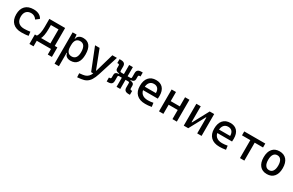

<svg xmlns="http://www.w3.org/2000/svg" viewBox="214 -2115 6017 3937"><g transform="rotate(30 3222.5 -146.0)"><path d="M342.8 9.8Q210.4 9.8 138.4 -59.8Q66.4 -129.4 66.4 -259.8Q66.4 -386.7 134.5 -457Q202.6 -527.3 329.1 -527.3Q404.8 -527.3 458.7 -499.3Q512.7 -471.2 535.6 -419.9L456.1 -359.9Q434.1 -395.5 399.9 -415Q365.7 -434.6 325.2 -434.6Q252 -434.6 211.4 -390.4Q170.9 -346.2 170.9 -264.6Q170.9 -176.3 218.5 -129.6Q266.1 -83 354.5 -83Q390.6 -83 426.8 -86.4Q462.9 -89.8 497.1 -95.7L508.8 -4.9Q468.8 3.9 426 6.8Q383.3 9.8 342.8 9.8Z M741.2 -70.8 648.4 -83Q677.2 -125 689.9 -185.8Q702.6 -246.6 702.6 -329.1V-517.6H793V-332.5Q793 -248 781.2 -183.1Q769.5 -118.2 741.2 -70.8ZM605.5 131.8V-63.5H703.1V131.8ZM1040 131.8V-63.5H1137.7V131.8ZM972.7 0V-517.6H1076.2V0ZM752.4 -424.8V-517.6H1035.6V-424.8ZM1137.7 -92.8V0H605.5V-92.8Z M1253.9 224.6V-517.6H1347.7L1357.4 -408.2V224.6ZM1504.4 9.8Q1444.8 9.8 1408.4 -17.6Q1372.1 -44.9 1367.2 -93.8H1322.3L1357.4 -241.2Q1357.4 -161.1 1388.9 -119.6Q1420.4 -78.1 1481.4 -78.1Q1543.9 -78.1 1576.2 -122.6Q1608.4 -167 1608.4 -253.9Q1608.4 -345.7 1576.2 -392.6Q1543.9 -439.5 1481.4 -439.5Q1420.4 -439.5 1388.9 -397.9Q1357.4 -356.4 1357.4 -276.4L1322.3 -423.8H1362.3Q1369.1 -472.7 1406.5 -500Q1443.8 -527.3 1504.4 -527.3Q1606.4 -527.3 1658.7 -458Q1710.9 -388.7 1710.9 -253.9Q1710.9 -124 1658.7 -57.1Q1606.4 9.8 1504.4 9.8Z M1794.4 234.4 1789.6 141.6 1870.6 131.8Q1921.9 125.5 1958.3 104Q1994.6 82.5 2020.5 40.3Q2046.4 -2 2065.9 -70.3L2194.8 -517.6H2302.2L2152.8 -45.9Q2123.5 46.9 2087.2 103.5Q2050.8 160.2 2001.2 188.5Q1951.7 216.8 1882.3 224.6ZM1990.7 0 1784.7 -517.6H1892.1L2061 -78.1H2076.7V0Z M2737.3 -261.7V-301.3Q2763.7 -301.3 2767.8 -310.1Q2772 -318.8 2772 -345.7V-428.7Q2772 -478 2798.8 -500.2Q2825.7 -522.5 2876 -522.5H2911.6V-429.7H2890.6Q2879.9 -429.7 2870.8 -423.1Q2861.8 -416.5 2861.8 -400.9V-335.4Q2861.8 -304.2 2841.3 -286.6Q2820.8 -269 2791 -266.6ZM2361.8 4.9V-87.9H2382.8Q2394 -87.9 2402.8 -94.7Q2411.6 -101.6 2411.6 -116.7V-182.1Q2411.6 -213.9 2432.1 -231.2Q2452.6 -248.5 2482.4 -251L2536.1 -255.9V-216.3Q2509.8 -216.3 2505.6 -207.5Q2501.5 -198.7 2501.5 -171.9V-88.9Q2501.5 -39.6 2474.9 -17.3Q2448.2 4.9 2397.5 4.9ZM2501 -216.3V-301.3H2600.1V-216.3ZM2536.1 -261.7 2482.4 -266.6Q2452.6 -269 2432.1 -286.6Q2411.6 -304.2 2411.6 -335.4V-400.9Q2411.6 -416.5 2402.8 -423.1Q2394 -429.7 2382.8 -429.7H2361.8V-522.5H2397.5Q2448.2 -522.5 2474.9 -500.2Q2501.5 -478 2501.5 -428.7V-345.7Q2501.5 -318.8 2505.6 -310.1Q2509.8 -301.3 2536.1 -301.3ZM2592.3 0V-517.6H2680.2V0ZM2876 4.9Q2825.7 4.9 2798.8 -17.3Q2772 -39.6 2772 -88.9V-171.9Q2772 -198.7 2767.8 -207.5Q2763.7 -216.3 2737.3 -216.3V-255.9L2791 -251Q2820.8 -248.5 2841.3 -231.2Q2861.8 -213.9 2861.8 -182.1V-116.7Q2861.8 -101.6 2870.8 -94.7Q2879.9 -87.9 2890.6 -87.9H2911.6V4.9ZM2670.4 -216.3V-301.3H2772.5V-216.3Z M3272.5 9.8Q3140.1 9.8 3068.1 -59.8Q2996.1 -129.4 2996.1 -259.8Q2996.1 -386.7 3057.1 -457Q3118.2 -527.3 3229.5 -527.3Q3334.5 -527.3 3391.8 -463.9Q3449.2 -400.4 3449.2 -279.3Q3449.2 -243.7 3446.3 -212.9H3083V-292H3355.5Q3355.5 -361.8 3322.3 -399.2Q3289.1 -436.5 3230.5 -436.5Q3164.6 -436.5 3128.2 -391.6Q3091.8 -346.7 3091.8 -264.6Q3091.8 -174.8 3141.8 -127.9Q3191.9 -81.1 3284.2 -81.1Q3316.4 -81.1 3347.7 -84.7Q3378.9 -88.4 3411.1 -94.7L3423.8 -3.9Q3377.9 4.9 3339.8 7.3Q3301.8 9.8 3272.5 9.8Z M3916 0V-517.6H4019.5V0ZM3597.7 0V-517.6H3701.2V0ZM3627.9 -216.3V-301.3H4004.4V-216.3Z M4252 0V-141.6H4296.9L4499.5 -517.6H4533.7V-376H4492.2L4289.6 0ZM4183.6 0V-517.6H4287.1V0ZM4502 0V-517.6H4605.5V0Z M5030.3 9.8Q4897.9 9.8 4825.9 -59.8Q4753.9 -129.4 4753.9 -259.8Q4753.9 -386.7 4814.9 -457Q4876 -527.3 4987.3 -527.3Q5092.3 -527.3 5149.7 -463.9Q5207 -400.4 5207 -279.3Q5207 -243.7 5204.1 -212.9H4840.8V-292H5113.3Q5113.3 -361.8 5080.1 -399.2Q5046.9 -436.5 4988.3 -436.5Q4922.4 -436.5 4886 -391.6Q4849.6 -346.7 4849.6 -264.6Q4849.6 -174.8 4899.7 -127.9Q4949.7 -81.1 5042 -81.1Q5074.2 -81.1 5105.5 -84.7Q5136.7 -88.4 5168.9 -94.7L5181.6 -3.9Q5135.7 4.9 5097.7 7.3Q5059.6 9.8 5030.3 9.8Z M5514.6 0V-517.6H5618.2V0ZM5317.4 -424.8V-517.6H5815.4V-424.8Z M6152.3 9.8Q6044.9 9.8 5985.4 -60.5Q5925.8 -130.9 5925.8 -258.8Q5925.8 -387.2 5985.4 -457.3Q6044.9 -527.3 6152.3 -527.3Q6260.3 -527.3 6319.6 -457.3Q6378.9 -387.2 6378.9 -258.8Q6378.9 -130.9 6319.6 -60.5Q6260.3 9.8 6152.3 9.8ZM6152.3 -83Q6209.5 -83 6240.5 -128.9Q6271.5 -174.8 6271.5 -258.8Q6271.5 -343.3 6240.5 -388.9Q6209.5 -434.6 6152.3 -434.6Q6095.2 -434.6 6064.2 -388.9Q6033.2 -343.3 6033.2 -258.8Q6033.2 -174.8 6064.2 -128.9Q6095.2 -83 6152.3 -83Z"/></g></svg>

Font: Cascadia Mono PL
Style: Regular
Weight: 400
Monospace: yes
Designer: Aaron Bell
Foundry: Saja Typeworks
Version: Version 2102.003